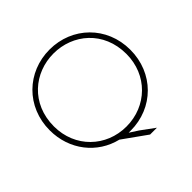

<svg xmlns="http://www.w3.org/2000/svg" viewBox="-211 -948 1273 1273"><g transform="rotate(-45 425.0 -312.0)"><path d="M425 -710C605 -710 765 -580 765 -366C765 -168 615 -25 425 -25C235 -25 85 -168 85 -366C85 -580 245 -710 425 -710ZM47 -367C47 -183 164 -37 330 3L498 123H562L465 52L406 14H425C639 14 803 -149 803 -367C803 -587 636 -747 425 -747C214 -747 47 -587 47 -367Z"/></g></svg>

Font: Kreadon Extra Light
Style: Regular
Weight: 200
Designer: kohakuno
Foundry: StudioGnu
Version: Version 1.000;Glyphs 3.1.2 (3151)